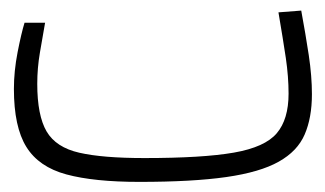

<svg xmlns="http://www.w3.org/2000/svg" viewBox="-20 -349 626 370"><path d="M248.5 1.5Q161.1 1.5 107.9 -12.9Q54.7 -27.3 30.8 -65.9Q6.8 -104.5 6.8 -177.7Q6.8 -211.9 13.9 -248.3Q21 -284.7 27.3 -305.2H66.9Q62 -277.3 56.9 -247.6Q51.8 -217.8 51.8 -187.5Q51.8 -126.5 69.8 -95.7Q87.9 -64.9 132.8 -54.7Q177.7 -44.4 258.3 -44.4Q370.6 -44.4 430.7 -54.9Q490.7 -65.4 513.4 -92.3Q536.1 -119.1 536.1 -168.5Q536.1 -201.2 530.8 -237.3Q525.4 -273.4 516.6 -325.2L560.5 -328.6Q568.8 -283.7 575 -242.9Q581.1 -202.1 581.1 -167.5Q581.1 -122.1 567.1 -89.8Q553.2 -57.6 517.1 -37.4Q481 -17.1 416 -7.8Q351.1 1.5 248.5 1.5Z"/></svg>

Font: Cascadia Code NF ExtraLight
Style: Regular
Weight: 200
Monospace: yes
Designer: Aaron Bell
Foundry: Saja Typeworks
Version: Version 2404.023; ttfautohint (v1.8.4)